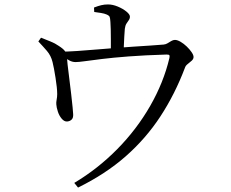

<svg xmlns="http://www.w3.org/2000/svg" viewBox="-20 -794 1040 866"><path d="M315 31Q422 -33 509.5 -122Q597 -211 657.5 -316.5Q718 -422 744 -532Q746 -542 744 -545Q742 -548 731 -548Q632 -545 560.5 -539.5Q489 -534 440.5 -528Q392 -522 363 -518Q334 -514 321 -514Q306 -514 292.5 -521.5Q279 -529 254 -544L253 -561Q285 -561 328.5 -564Q372 -567 419 -571Q466 -575 506 -578Q541 -581 581 -583.5Q621 -586 657.5 -588.5Q694 -591 718 -593Q728 -594 736 -599Q744 -604 752.5 -609Q761 -614 769 -614Q780 -614 794.5 -605.5Q809 -597 822 -584.5Q835 -572 844 -559Q853 -546 853 -537Q853 -528 845 -520.5Q837 -513 827 -505.5Q817 -498 814 -488Q769 -369 703.5 -269Q638 -169 547 -89Q456 -9 332 52ZM283 -246Q270 -245 258.5 -258.5Q247 -272 241 -290.5Q235 -309 234 -323Q233 -332 235.5 -344.5Q238 -357 238 -370Q238 -383 236 -402Q234 -421 230.5 -443Q227 -465 223.5 -484Q220 -503 217 -514Q210 -543 191.5 -564.5Q173 -586 153 -607L165 -624Q187 -615 207.5 -607Q228 -599 245 -587Q267 -573 273.5 -562.5Q280 -552 282 -534Q282 -528 285 -501.5Q288 -475 292.5 -440Q297 -405 301 -370Q305 -335 307.5 -310Q310 -285 310 -279Q311 -262 303 -254.5Q295 -247 283 -246ZM480 -549Q480 -555 480 -573.5Q480 -592 480 -615.5Q480 -639 479.5 -661Q479 -683 478 -695Q477 -712 474.5 -718Q472 -724 460 -729Q451 -733 435.5 -735.5Q420 -738 405 -740L404 -760Q422 -767 436.5 -770.5Q451 -774 467 -774Q488 -774 511 -764.5Q534 -755 550 -742Q566 -729 566 -719Q566 -710 560.5 -702.5Q555 -695 550 -687Q545 -679 543 -664Q542 -649 540.5 -627.5Q539 -606 538.5 -585Q538 -564 538 -550Z"/></svg>

Font: Noto Serif SC ExtraLight
Style: Regular
Weight: 400
Version: Version 2.002-H1;hotconv 1.1.0;makeotfexe 2.6.0